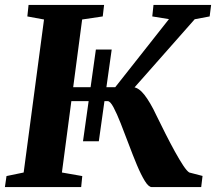

<svg xmlns="http://www.w3.org/2000/svg" viewBox="-21 -763 881 783"><path d="M317.5 -187 370 -561H434.5L382 -187ZM598 0Q585 0 569.5 -25.2Q554 -50.5 537.2 -90.5Q520.5 -130.5 503.8 -175.2Q487 -220 471.2 -260Q455.5 -300 442 -325.2Q428.5 -350.5 418.5 -350.5H247L254.5 -407.5H449L668 -685L600 -696L605 -743H840L834 -696L773 -684.5L479 -351.5L520 -407.5Q532 -407.5 544 -399.5Q556 -391.5 567.8 -376.5Q579.5 -361.5 592 -340.2Q604.5 -319 617 -292Q634.5 -256 654 -217.5Q673.5 -179 692.2 -145Q711 -111 726.2 -88Q741.5 -65 751 -59.5L805 -45.5L799.5 0ZM-1 0 5.5 -45 75.5 -59.5 158.5 -683.5 90.5 -696 95.5 -743H403.5L398 -696L314 -683.5L231.5 -59.5L314.5 -45L310 0Z"/></svg>

Font: Merriweather 36pt ExtraBold
Style: Italic
Weight: 800
Italic angle: -7.8°
Version: Version 2.101